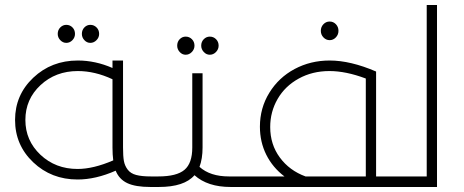

<svg xmlns="http://www.w3.org/2000/svg" viewBox="-20 -745 1849 765"><path d="M244.1 -574.2Q230.5 -574.2 220.2 -585Q210 -595.7 210 -609.9Q210 -625.5 220.2 -635.7Q230.5 -646 244.1 -646Q258.8 -646 268.8 -635.7Q278.8 -625.5 278.8 -609.9Q278.8 -595.7 268.6 -585Q258.3 -574.2 244.1 -574.2ZM339.8 -574.2Q326.2 -574.2 316.2 -585Q306.2 -595.7 306.2 -609.9Q306.2 -625.5 316.2 -635.7Q326.2 -646 339.8 -646Q354.5 -646 364.7 -635.7Q375 -625.5 375 -609.9Q375 -595.7 364.5 -585Q354 -574.2 339.8 -574.2ZM588.9 -42Q601.6 -42 605.2 -37.1Q608.9 -32.2 608.9 -21Q608.9 -9.8 605.2 -4.9Q601.6 0 588.9 0H579.1Q519.5 0 487.1 -15.4Q454.6 -30.8 440.9 -64.9Q361.3 -29.8 289.1 -29.8Q184.6 -29.8 112.3 -98.4Q40 -167 40 -267.1Q40 -366.7 112.5 -435.3Q185.1 -503.9 290 -503.9Q359.9 -503.9 428.2 -474.1V-503.9H470.2V-157.2Q470.2 -123 473.6 -103.8Q477.1 -84.5 488.8 -69.1Q500.5 -53.7 522.5 -47.9Q544.4 -42 581.1 -42ZM289.1 -71.8Q352.1 -71.8 431.2 -106Q428.2 -128.9 428.2 -157.2V-429.2Q358.4 -461.9 290 -461.9Q201.7 -461.9 141.4 -405.8Q81.1 -349.6 81.1 -267.1Q81.1 -185.1 141.1 -128.4Q201.2 -71.8 289.1 -71.8Z M719.7 -526.9Q706.1 -526.9 696 -537.8Q686 -548.8 686 -563Q686 -578.6 696 -588.9Q706.1 -599.1 719.7 -599.1Q734.4 -599.1 744.6 -588.9Q754.9 -578.6 754.9 -563Q754.9 -548.8 744.4 -537.8Q733.9 -526.9 719.7 -526.9ZM815.9 -526.9Q802.2 -526.9 792 -537.8Q781.7 -548.8 781.7 -563Q781.7 -578.6 792 -588.9Q802.2 -599.1 815.9 -599.1Q830.6 -599.1 840.8 -588.9Q851.1 -578.6 851.1 -563Q851.1 -548.8 840.6 -537.8Q830.1 -526.9 815.9 -526.9ZM918.9 -42Q931.6 -42 935.3 -37.1Q939 -32.2 939 -21Q939 -9.8 935.3 -4.9Q931.6 0 918.9 0H898.9Q807.1 0 754.9 -46.9Q714.4 0 612.8 0H588.9Q576.2 0 572.5 -4.9Q568.8 -9.8 568.8 -21Q568.8 -32.2 572.5 -37.1Q576.2 -42 588.9 -42H610.8Q684.1 -42 715.1 -68.4Q746.1 -94.7 746.1 -157.2V-453.1H787.1V-157.2Q787.1 -112.8 774.9 -80.1Q817.4 -42 892.1 -42Z M1258.3 -622.1Q1258.3 -637.7 1268.6 -648.4Q1278.8 -659.2 1293.5 -659.2Q1308.1 -659.2 1318.4 -648.4Q1328.6 -637.7 1328.6 -622.1Q1328.6 -606.9 1318.1 -595.9Q1307.6 -585 1293.5 -585Q1279.3 -585 1268.8 -595.9Q1258.3 -606.9 1258.3 -622.1ZM1590.3 -42Q1603 -42 1606.7 -37.1Q1610.4 -32.2 1610.4 -21Q1610.4 -9.8 1606.7 -4.9Q1603 0 1590.3 0H918.5Q905.8 0 902.1 -4.9Q898.4 -9.8 898.4 -21Q898.4 -32.2 902.1 -37.1Q905.8 -42 918.5 -42H1113.3Q1066.4 -77.6 1041 -128.4Q1015.6 -179.2 1015.6 -240.2Q1015.6 -314.5 1053 -375.2Q1090.3 -436 1153.8 -470Q1217.3 -503.9 1293.5 -503.9Q1376.5 -503.9 1478.5 -460V-42ZM1056.6 -238.8Q1056.6 -169.4 1095 -117.4Q1133.3 -65.4 1197.3 -42H1437.5V-432.1Q1358.4 -461.9 1292.5 -461.9Q1224.6 -461.9 1170.2 -431.9Q1115.7 -401.9 1086.2 -350.8Q1056.6 -299.8 1056.6 -238.8Z M1680.2 -725.1H1721.2V0H1590.3Q1577.6 0 1574 -4.9Q1570.3 -9.8 1570.3 -21Q1570.3 -32.2 1574 -37.1Q1577.6 -42 1590.3 -42H1680.2Z"/></svg>

Font: Montserrat-Arabic ExtraLight
Style: Regular
Weight: 275
Designer: Mohamed Gaber
Foundry: Kief Type Foundry
Version: Version 5.008;PS 005.008;hotconv 1.0.88;makeotf.lib2.5.64775